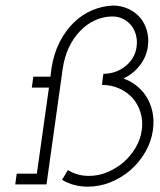

<svg xmlns="http://www.w3.org/2000/svg" viewBox="-20 -678 589 706"><path d="M41.5 -39.4 36 0H151L210.6 -425.3Q216.8 -468.8 233.6 -504Q250.3 -539.2 274.8 -564.1Q298.7 -589.3 329 -603.2Q359.2 -617 391.7 -617.4Q414.7 -617.8 432.9 -608.3Q451.1 -598.9 463.7 -583.3Q475.4 -567.4 480.4 -547.3Q485.4 -527.2 482.2 -505.5Q479.2 -482.9 467.6 -464.2Q456 -445.6 438.9 -432.9Q422.4 -420 402.2 -413.3Q381.9 -406.6 360.2 -406.6L357.2 -385.7Q356.4 -380.1 356.1 -375.5Q355.8 -370.9 355 -365.7Q389.7 -365.7 418.7 -352.5Q447.7 -339.3 468 -317Q487.6 -294.1 496.8 -264.2Q506 -234.2 501.4 -200.1Q496.8 -166 478.9 -135.4Q460.9 -104.8 434.4 -81.6Q407.6 -58.7 374.9 -45Q342.2 -31.2 306.9 -31.2Q285 -31.2 265.8 -36.7Q246.6 -42.1 229.7 -52.6L208.2 -16.9Q228.7 -4.3 252.6 2.1Q276.5 8.4 303.2 8.4Q346.3 8.4 386.8 -8Q427.3 -24.4 460.1 -52.8Q492.3 -81 514.3 -118.9Q536.4 -156.9 542.4 -200.1Q547.4 -236.5 540.1 -268.8Q532.8 -301 515.4 -327Q501 -348.1 480 -364.4Q459.1 -380.6 433.8 -389.4Q469 -405.7 493.6 -436.9Q518.2 -468 523.8 -507.3Q527.8 -537.9 520.2 -565.1Q512.7 -592.3 495.5 -613Q478.1 -633.2 452.7 -645.1Q427.3 -657 396.8 -657.6Q357.6 -656.4 319.8 -640.7Q282.1 -625 251.5 -595.2Q221 -565.8 199 -522.6Q177 -479.4 169 -424.8L165.6 -396.1H102.5L97 -355.9H160L115.5 -39.4Z"/></svg>

Font: Josefin Slab Thin
Style: Italic
Weight: 100
Italic angle: -12°
Designer: Santiago Orozco
Foundry: Typemade
Version: Version 2.000